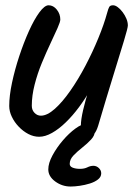

<svg xmlns="http://www.w3.org/2000/svg" viewBox="-20 -531 519 724"><path d="M337.7 -36.5Q337.7 -20.1 323.4 -4.8Q309.1 10.6 290.3 25.4Q271.5 40.2 257.2 55.1Q242.9 70.1 242.9 86.9Q242.9 96.8 254.1 101.2Q265.2 105.7 281.7 105.7Q298.1 105.7 309.6 99.9Q321 94.2 332.3 94.2Q343.8 94.2 352.8 102.7Q361.7 111.2 361.7 122.6Q361.7 136.1 349.6 145.6Q337.5 155.2 318.8 161Q300.1 166.8 280.7 169.6Q261.2 172.4 246.2 172.4Q214.4 172.4 188.2 153.3Q162.1 134.1 162.1 107.8Q162.1 84.4 177.8 55.2Q193.5 25.9 216.9 -1.4Q240.3 -28.7 264.4 -46.3Q288.5 -63.9 305.2 -63.9Q316.3 -63.9 327 -56.9Q337.7 -49.9 337.7 -36.5ZM207.4 -457.4Q207.4 -448.7 196.8 -424.8Q186.1 -401 170.2 -367.1Q154.2 -333.3 137.7 -293.4Q121.2 -253.5 110.6 -211.9Q99.9 -170.4 99.9 -132Q99.9 -116 110.2 -105.4Q120.5 -94.8 134.2 -94.8Q157.8 -94.8 186.6 -120.4Q215.4 -146.1 245.1 -188.7Q274.9 -231.3 302.1 -283Q329.3 -334.7 350.7 -386.9Q372.2 -439.1 384.1 -482.8Q388.4 -498.8 392 -504.9Q395.6 -511.1 406.3 -511.1Q414.7 -511.1 424.3 -503.8Q434 -496.5 442.6 -485Q451.2 -473.6 456.7 -460.4Q462.1 -447.3 462.1 -434.9Q462.1 -425.8 447.2 -376.5Q432.3 -327.2 407.1 -245.8Q381.9 -164.4 350.3 -57.3Q343.9 -36.2 334.7 -25.7Q325.5 -15.3 315.6 -15.3Q303.5 -15.3 294.2 -25.5Q284.9 -35.7 284.9 -57Q284.9 -79.3 293.4 -116Q302 -152.7 315.3 -195.1Q328.7 -237.5 343.7 -273.9L357.3 -268.8Q343.1 -231.8 322.5 -195.5Q301.8 -159.1 277.8 -126.8Q253.7 -94.4 227.8 -69.4Q201.9 -44.3 176.1 -29.8Q150.4 -15.3 127.7 -15.3Q106.8 -15.3 87 -25.6Q67.1 -36 50.7 -53.2Q34.3 -70.3 24.6 -90.7Q14.8 -111 14.8 -131.4Q14.8 -169.7 25.3 -219Q35.8 -268.3 52.6 -319.2Q69.4 -370.1 89.1 -413.9Q108.8 -457.6 128.5 -484.4Q148.2 -511.1 163.3 -511.1Q181 -511.1 194.2 -494.7Q207.4 -478.3 207.4 -457.4Z"/></svg>

Font: Kalam Variable Light
Style: Regular
Weight: 300
Designer: Lipi Raval, Jonny Pinhorn
Foundry: Indian Type Foundry
Version: Version 3.000